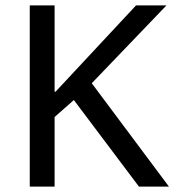

<svg xmlns="http://www.w3.org/2000/svg" viewBox="-20 -695 667 715"><path d="M90.8 0V-675H183.3V-353.3H186.7L486.7 -675H600L321.7 -385L609.2 0H497.5L255 -322.5L183.3 -259.2V0Z"/></svg>

Font: Funnel Sans
Style: Regular
Weight: 400
Designer: NORD ID, Kristian Moeller
Foundry: Dicotype
Version: Version 1.000